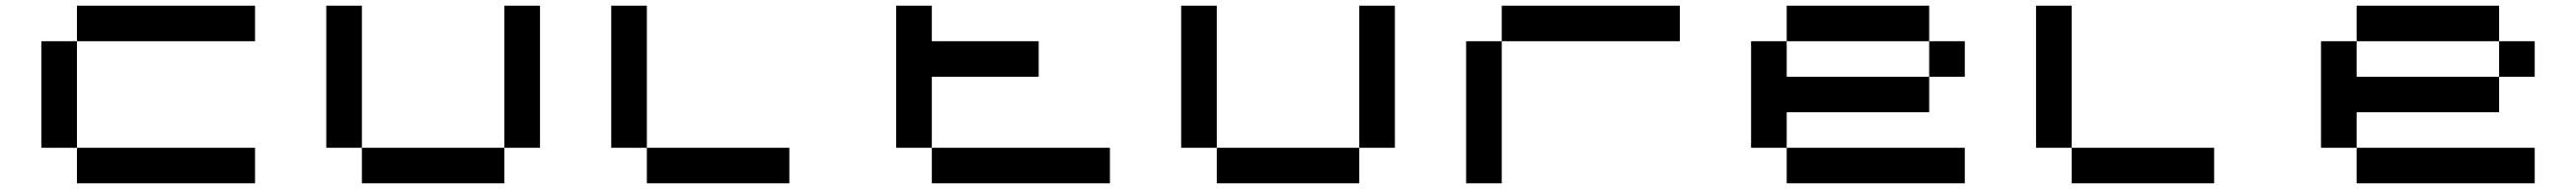

<svg xmlns="http://www.w3.org/2000/svg" viewBox="-20 -770 9040 665"><path d="M250 -125V-750H875V-625H125V-250H875V-125Z M1250 -125V-750H1125V-250H1875V-750H1750V-125Z M2250 -750V-125H2750V-250H2125V-750Z M3250 -625H3625V-500H3250V-125H3875V-250H3125V-750H3250Z M4250 -125V-750H4125V-250H4875V-750H4750V-125Z M5125 -125V-625H5875V-750H5250V-125Z M6750 -750H6250V-375H6750ZM6875 -500H6250V-125H6875V-250H6125V-625H6875Z M7250 -750V-125H7750V-250H7125V-750Z M8750 -750H8250V-375H8750ZM8875 -500H8250V-125H8875V-250H8125V-625H8875Z"/></svg>

Font: Picon
Style: Regular
Weight: 400
Designer: yne
Foundry: yne
Version: Version 21.02.27; git-deadbeef-release